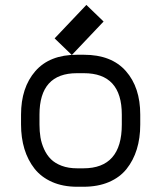

<svg xmlns="http://www.w3.org/2000/svg" viewBox="-20 -729 640 762"><path d="M536.6 -274.4V-234.4Q536.6 -180.7 522.9 -136.5Q509.3 -92.3 482.4 -58.6Q455.6 -24.9 411.9 -6.3Q368.2 12.2 311 12.2H286.1Q230 12.2 186.8 -6.8Q143.6 -25.9 116.9 -59.8Q90.3 -93.8 76.9 -137.9Q63.5 -182.1 63.5 -234.9V-273.9Q63.5 -381.3 120.1 -446.5Q176.8 -511.7 285.2 -511.7H313Q422.4 -511.7 479.5 -447Q536.6 -382.3 536.6 -274.4ZM313 -438.5H285.2Q136.7 -438.5 136.7 -273.9V-234.9Q136.7 -207.5 140.6 -183.8Q144.5 -160.2 155 -137Q165.5 -113.8 181.9 -97.4Q198.2 -81.1 224.9 -71Q251.5 -61 286.1 -61H311Q463.4 -61 463.4 -234.4V-274.4Q463.4 -438.5 313 -438.5ZM265.1 -510.7 196.8 -576.7 322.8 -709.5 391.1 -643.6Z"/></svg>

Font: Anka/Coder
Style: Regular
Weight: 400
Monospace: yes
Version: Version 001.100